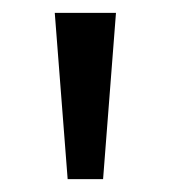

<svg xmlns="http://www.w3.org/2000/svg" viewBox="-20 -734 265 298"><path d="M160 -714 140 -456H85L65 -714Z"/></svg>

Font: Noto Sans Zanabazar Square
Style: Regular
Weight: 400
Version: Version 2.005; ttfautohint (v1.8.4.7-5d5b)